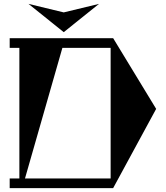

<svg xmlns="http://www.w3.org/2000/svg" viewBox="-20 -971 856 991"><path d="M309 -805 127 -951 309 -907 491 -951ZM786 -409 564 0H30V-50H80V-724H30V-774H564ZM109 -50H551V-724H302Z"/></svg>

Font: Chokokutai
Style: Regular
Weight: 400
Designer: 108号,108go
Foundry: Font Zone 108
Version: Version 1.000; ttfautohint (v1.8.3)